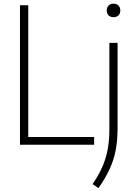

<svg xmlns="http://www.w3.org/2000/svg" viewBox="-20 -768 720 1019"><path d="M86 0V-740H130V-41H479.5V0ZM502.5 230.5 471.5 209Q503 163 522.5 119Q542 75 551.2 26.2Q560.5 -22.5 560.5 -83.5V-540.5H604V-88Q604 -21 593.5 31.8Q583 84.5 560.5 132.2Q538 180 502.5 230.5ZM582.5 -677Q566 -677 556.2 -686.5Q546.5 -696 546.5 -712.5Q546.5 -728.5 556.2 -738.5Q566 -748.5 582.5 -748.5Q599 -748.5 608.8 -738.5Q618.5 -728.5 618.5 -712.5Q618.5 -696 608.8 -686.5Q599 -677 582.5 -677Z"/></svg>

Font: Encode Sans Semi Condensed ExtraLight
Style: Regular
Weight: 200
Width: 4
Designer: Multiple Designers
Foundry: Impallari Type
Version: Version 3.000; ttfautohint (v1.8.3) -l 8 -r 50 -G 200 -x 14 